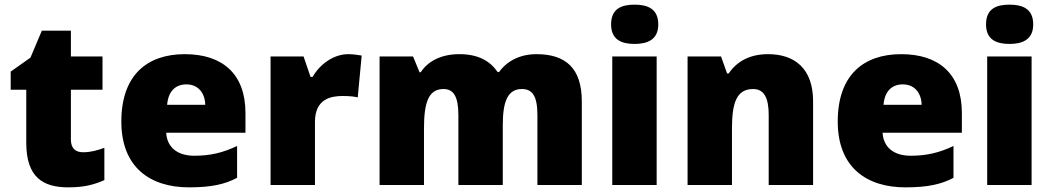

<svg xmlns="http://www.w3.org/2000/svg" viewBox="-20 -796 4525 826"><path d="M337 -141C304 -141 285 -159 285 -195V-410H421V-553H285V-664H160L111 -548L26 -488V-410H93V-182C93 -32 166 10 274 10C346 10 387 -3 429 -21V-160C398 -149 371 -141 337 -141Z M775 -563C612 -563 502 -472 502 -273C502 -76 626 10 793 10C889 10 947 -3 1000 -31V-168C939 -139 885 -126 816 -126C738 -126 698 -167 695 -225H1036V-310C1036 -479 936 -563 775 -563ZM782 -433C834 -433 862 -394 863 -345H699C704 -406 737 -433 782 -433Z M1478 -563C1415 -563 1355 -519 1325 -465H1316L1286 -553H1144V0H1335V-272C1335 -372 1406 -383 1454 -383C1489 -383 1506 -380 1519 -377L1536 -557C1525 -559 1499 -563 1478 -563Z M2288 -563C2219 -563 2162 -535 2127 -486H2121C2088 -534 2037 -563 1956 -563C1874 -563 1819 -530 1790 -485H1785L1757 -553H1613V0H1804V-242C1804 -352 1822 -413 1888 -413C1931 -413 1952 -381 1952 -301V0H2143V-258C2143 -357 2163 -413 2225 -413C2269 -413 2292 -385 2292 -301V0H2483V-360C2483 -502 2414 -563 2288 -563Z M2710 -776C2654 -776 2609 -759 2609 -691C2609 -625 2654 -607 2710 -607C2765 -607 2812 -625 2812 -691C2812 -759 2765 -776 2710 -776ZM2805 -553H2614V0H2805Z M3284 -563C3206 -563 3150 -532 3115 -480H3108L3082 -553H2938V0H3129V-242C3129 -352 3148 -413 3220 -413C3267 -413 3287 -375 3287 -302V0H3478V-360C3478 -502 3398 -563 3284 -563Z M3857 -563C3694 -563 3584 -472 3584 -273C3584 -76 3708 10 3875 10C3971 10 4029 -3 4082 -31V-168C4021 -139 3967 -126 3898 -126C3820 -126 3780 -167 3777 -225H4118V-310C4118 -479 4018 -563 3857 -563ZM3864 -433C3916 -433 3944 -394 3945 -345H3781C3786 -406 3819 -433 3864 -433Z M4323 -776C4267 -776 4222 -759 4222 -691C4222 -625 4267 -607 4323 -607C4378 -607 4425 -625 4425 -691C4425 -759 4378 -776 4323 -776ZM4418 -553H4227V0H4418Z"/></svg>

Font: Noto Sans Gurmukhi Black
Style: Regular
Weight: 900
Designer: Jelle Bosma - Monotype Design Team
Foundry: Monotype Imaging Inc.
Version: Version 2.004